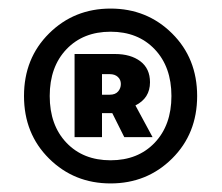

<svg xmlns="http://www.w3.org/2000/svg" viewBox="-20 -736 517 448"><path d="M381.5 -366Q323 -308 238 -308Q153 -308 94.5 -366Q36 -424 36 -512Q36 -600 94.5 -658Q153 -716 238 -716Q323 -716 381.5 -658Q440 -600 440 -512Q440 -424 381.5 -366ZM135 -403Q174 -362 238 -362Q302 -362 341 -403Q380 -444 380 -512Q380 -580 341 -621Q302 -662 238 -662Q174 -662 135 -621Q96 -580 96 -512Q96 -444 135 -403ZM154 -416V-610H248Q285 -610 307.5 -593Q330 -576 330 -544Q330 -507 296 -490L336 -416H270L242 -472H218V-416ZM218 -515H236Q249 -515 255.5 -522.5Q262 -530 262 -540Q262 -550 255 -556.5Q248 -563 236 -563H218Z"/></svg>

Font: Assistant ExtraBold
Style: Regular
Weight: 800
Designer: Hebrew By Ben Nathan, Latin by Paul Hunt
Version: Version 2.001;PS 002.001;hotconv 1.0.88;makeotf.lib2.5.64775